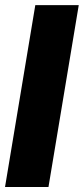

<svg xmlns="http://www.w3.org/2000/svg" viewBox="-25 -748 335 768"><path d="M290 -727.5 168.9 0H-4.9L116.2 -727.5Z"/></svg>

Font: Inter Tight ExtraBold
Style: Italic
Weight: 800
Italic angle: -9.39999°
Designer: Rasmus Andersson
Foundry: rsms
Version: Version 3.004